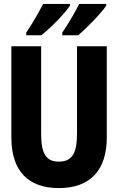

<svg xmlns="http://www.w3.org/2000/svg" viewBox="-20 -950 603 980"><path d="M298 -784V-770H379C424 -808 497 -883 522 -921V-930H384C368 -897 335 -838 298 -784ZM114 -784V-770H191C243 -811 311 -882 337 -921V-930H200C183 -897 152 -840 114 -784ZM280 10C444 10 525 -85 525 -248V-714H373V-267C373 -165 346 -125 280 -125C217 -125 190 -163 190 -266V-714H38V-247C38 -80 122 10 280 10Z"/></svg>

Font: Noto Sans Mono SemiCondensed ExtraBold
Style: Regular
Weight: 800
Width: 4
Designer: Monotype Design Team
Foundry: Monotype Imaging Inc.
Version: Version 2.014